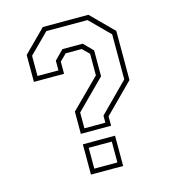

<svg xmlns="http://www.w3.org/2000/svg" viewBox="-106 -784 761 867"><g transform="rotate(-15 275.0 -350.0)"><path d="M215.5 -189.5V-293.5L349.5 -427V-528L318.5 -558.5H243.5L212.5 -528V-471H71.5V-597L174.5 -700H387.5L490.5 -597V-367.5L357 -233.5V-189.5ZM233.5 -22H341.5V-119.5H233.5ZM212 0V-141.5H362.5V0ZM237.5 -209.5H335.5V-242.5L468.5 -376.5V-587L377.5 -678H185L94 -587V-492.5H192V-538L234 -580.5H329L371 -538V-417L237.5 -283.5Z"/></g></svg>

Font: Tourney Thin ExtraLight
Style: Regular
Weight: 250
Version: Version 1.015